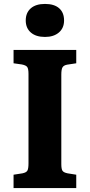

<svg xmlns="http://www.w3.org/2000/svg" viewBox="-20 -957 457 977"><path d="M49 0V-68L94 -75Q114 -79 119.5 -89Q125 -99 125 -126V-581Q125 -607 118.5 -616Q112 -625 91 -629L49 -635V-703H368V-635L322 -628Q305 -625 298.5 -615Q292 -605 292 -577V-122Q292 -97 298 -88Q304 -79 324 -75L368 -68V0ZM209 -769Q163 -769 137 -791.5Q111 -814 111 -853Q111 -892 136.5 -914.5Q162 -937 209 -937Q256 -937 281 -915Q306 -893 306 -853Q306 -814 279.5 -791.5Q253 -769 209 -769Z"/></svg>

Font: Literata 18pt
Style: Bold
Weight: 700
Designer: Latin by Veronika Burian and Jose Scaglione. Greek by Irene Vlachou. Cyrillic by Vera Evstafieva.
Foundry: TypeTogether
Version: Version 3.103;gftools[0.9.29]